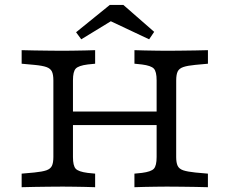

<svg xmlns="http://www.w3.org/2000/svg" viewBox="-20 -780 957 800"><path d="M202.4 -369.4V-445.2Q202.4 -468.7 196.5 -481.6Q190.5 -494.5 173.4 -500.6Q156.3 -506.6 122.8 -509.7L70.2 -514.5V-571Q94.1 -570.2 123.2 -569.8Q152.3 -569.4 181.4 -569Q210.5 -568.5 234.7 -568.5H242.8H247Q266.3 -568.5 288.9 -569Q311.5 -569.4 334.6 -569.8Q357.6 -570.2 376.4 -571V-514.5L345.5 -511.4Q307 -506.5 295.5 -494Q284 -481.6 284 -445.2V-369.4ZM632.6 -201.6 632.6 -445.2Q632.6 -481.6 621.1 -494Q609.6 -506.5 571.1 -511.4L540.2 -514.6V-571Q558.9 -570.2 582 -569.8Q605 -569.4 628.1 -569Q651.1 -568.5 669.6 -568.5H673.8H681.9Q706.1 -568.5 735.2 -569Q764.3 -569.4 793.4 -569.8Q822.4 -570.2 846.4 -571V-514.5L793.8 -509.7Q761.1 -506.6 743.6 -500.6Q726.1 -494.5 720.1 -481.6Q714.2 -468.7 714.2 -445.2L714.1 -201.6ZM234.7 -2.4Q210.5 -2.4 181.4 -2Q152.3 -1.6 123.2 -1.2Q94.1 -0.8 70.2 0V-56.5L122.8 -61.2Q156.3 -64.5 173.4 -70.4Q190.5 -76.4 196.5 -89.4Q202.4 -102.3 202.4 -125.8V-369.4H284V-125.8Q284 -89.4 295.5 -76.9Q307 -64.5 345.5 -59.6L376.4 -56.5V0Q357.6 -0.8 334.6 -1.2Q311.5 -1.6 288.9 -2Q266.3 -2.4 247 -2.4H242.8ZM254.4 -258.9V-315.3H662.2V-258.9ZM669.5 -2.4Q651 -2.4 628 -2Q605 -1.6 581.9 -1.2Q558.9 -0.8 540.1 0V-56.5L571.1 -59.6Q609.5 -64.5 621 -76.9Q632.6 -89.4 632.6 -125.8V-201.6H714.1V-125.8Q714.1 -102.3 720.1 -89.4Q726 -76.4 743.5 -70.4Q761 -64.5 793.8 -61.2L846.3 -56.5V0Q822.4 -0.8 793.3 -1.2Q764.2 -1.6 735.1 -2Q706 -2.4 681.8 -2.4H673.7ZM318.6 -616.2 297 -645.6 437.5 -759.5H494L622.4 -647.3L601.4 -616.2L404.3 -709.1L477.1 -713Z"/></svg>

Font: Playfair 5pt SemiExpanded Light
Style: Regular
Weight: 300
Width: 6
Designer: Claus Eggers Sørensen
Foundry: Claus Eggers Sørensen
Version: Version 2.203